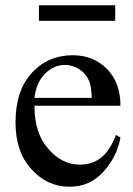

<svg xmlns="http://www.w3.org/2000/svg" viewBox="-20 -695 507 730"><path d="M111 -293Q111 -188 163 -130Q215 -69 284 -69Q329 -69 363 -94.5Q397 -120 421 -182L438 -172Q426 -102 374.5 -43.5Q323 15 244 15Q160 15 99.5 -51.5Q39 -118 39 -229Q39 -351 101 -418Q163 -485 257 -485Q335 -485 386.5 -433Q438 -381 438 -293ZM111 -323H329Q327 -368 319 -387Q306 -416 281 -432Q256 -448 227 -448Q185 -448 151.5 -415Q118 -382 111 -323ZM418 -616H128V-675H418Z"/></svg>

Font: MM Ethnic
Style: Regular
Weight: 400
Designer: Khon Soe Zaw Thu
Version: Version 1.00 July 18, 2016, initial release